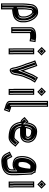

<svg xmlns="http://www.w3.org/2000/svg" viewBox="1456 -2272 1012 3965"><g transform="rotate(90 1962.5 -289.0)"><path d="M175 -319C175 -328.4 178.2 -339.2 179 -350L182 -371C184.5 -395.6 182.8 -444 210 -444C214 -445.3 218 -446.3 222 -447H236C236.7 -446.3 237.3 -446 238 -446C270.6 -429.7 291.4 -388.6 304 -355L310 -335C313.3 -327.2 315.5 -315.7 317 -308C317 -304 317.3 -299 318 -293V-234C318 -232.7 317.7 -231 317 -229C313.7 -214 307.3 -199.7 300 -190C288.6 -178.6 272.4 -171.4 252 -168L226 -162C218.7 -160.7 212 -159.7 206 -159C196.1 -157.5 183.4 -153.2 175 -156H173V-265C173 -281.8 176.1 -305.2 175 -319ZM173 -33C181 -32.3 189.7 -32.7 199 -34C280.1 -43 356 -60 395 -112C418.2 -140.4 441 -184.1 441 -234V-299C436 -364.3 418.6 -406.7 393 -454C373.4 -491.9 361.2 -503.6 334 -528L314 -544C292.3 -559 266.6 -570 231 -570C174.6 -570 136.5 -553.3 108 -523C91.2 -505.2 86.7 -493.3 76 -474C64.4 -447.6 64.7 -416.6 59 -385L57 -363C55.4 -348.7 52 -330.5 52 -315C52.7 -311.7 52.7 -306.7 52 -300C50.7 -288.7 50 -277 50 -265V197H173ZM148 -265V-131H171.7C192.9 -127.5 203.8 -133.3 209.3 -134.2C216.9 -135.1 223.2 -136.1 231.1 -137.5L256.9 -143.5C281.3 -147.7 301.7 -156.3 317.7 -172.3C329.1 -183.7 337.5 -206.6 341.1 -222.3C342.5 -227.2 343 -229.2 343 -234V-294.4C342.4 -299.5 342 -305.4 342 -308V-310.5C340.2 -319.5 338.5 -330.5 333.5 -343.5L327.7 -363C313.5 -400.9 291.7 -444.6 250.8 -467.5L246.4 -472H219.9C206.4 -469.8 191.6 -464.7 185.2 -461.5C175.1 -451.4 169.2 -441.2 163.7 -430.4C161.3 -411.1 159.1 -392.8 157.2 -374L154.1 -352.7C153.5 -344.7 150 -334.3 150 -319V-318C150.8 -308.4 148 -285 148 -265ZM77 -316.8C77.4 -330.2 80.1 -344.9 81.9 -360.5L83.8 -381.7C89.8 -415.5 90.7 -444.1 98.5 -463C110.5 -484.9 111.9 -490.7 126.2 -505.9C149.7 -530.9 179.7 -545 231 -545C260.9 -545 280.6 -536.4 299.1 -523.9L317.8 -508.9C345.2 -484.3 352.2 -478.5 370.9 -442.3C388.6 -409.7 391.9 -400.3 403.4 -365.8C410.8 -344.9 413.9 -324.3 416 -298V-234C416 -191.6 396.5 -153.4 375.3 -127.4C354.7 -99.9 319.3 -80.5 274.7 -72.6C249.4 -68.2 225.9 -62.1 195.9 -58.8C187.2 -57.6 181.1 -57.4 175.1 -57.9L148 -60.2V172H75V-265C75 -281.1 79 -301.2 77 -316.8ZM358 -293.9V-234C358 -230.4 357.5 -228.1 356.4 -224.8C352.9 -209.2 345.7 -192 336.2 -179.4C322.3 -160.8 293.9 -149.5 264.2 -144.2L238.5 -138.2C230.2 -136.7 223.5 -135.6 214.8 -134.6C213 -134.2 198.7 -127 168.6 -131H133V-265C133 -283.7 135.9 -307.3 135 -318.3V-319C135 -332.2 138.3 -341.8 139.1 -351.7L142.1 -372.9C144 -391.5 146.1 -408.9 148.5 -427.8C153.6 -438 159.9 -448.1 169.7 -457.9C177.5 -461.7 198 -469.9 216.8 -472H258.2L266.5 -463.7C282.9 -454.3 292.7 -443.3 298.8 -438.4C321 -416.2 335.1 -381.5 343.2 -360.2L349.1 -340.5C353.4 -329.6 355.3 -317.9 357 -309.6V-308C357 -304.8 357.4 -299.3 358 -293.9ZM90 -265V172H133V-61.6L178.3 -57.8C180.8 -57.6 184.6 -57.6 190.1 -58.4C218.8 -62.4 242.6 -65.5 265.7 -71.6C304.5 -78.5 337.4 -94.2 359.1 -123C380.3 -149 401 -188.7 401 -234V-298.4C398.9 -325.2 395.6 -347.3 387.9 -368.7C376.5 -403 372.7 -413.5 355 -446.1C336 -483 329.3 -488.4 301.8 -513.2L283.4 -527.9C266.4 -539.5 251.7 -545 231 -545C189.7 -545 165.9 -535.2 142.5 -510.3C128.3 -495.3 125.9 -487.8 114.3 -466.6C105.3 -445.6 104.9 -417.1 98.9 -382.9L96.9 -361.4C95.2 -346.4 92.2 -330.3 92 -316.3C94.2 -300.2 90 -281.6 90 -265Z M664 -14V-400L678 -402C686.2 -403 694.2 -405 702 -405H751C753 -405 756 -404.7 760 -404L831 -393L849 -515L778 -525C768.7 -527 759.7 -528 751 -528H702C694 -528 686 -527.3 678 -526C631.5 -520.8 603.2 -513.2 574 -488C553.4 -469.6 541 -448.5 541 -409V-14ZM639 -39H566V-409C566 -442.5 574.3 -454.8 590.5 -469.2C614.5 -489.9 635.6 -496.1 680.8 -501.2C687.8 -501.9 694.9 -503 702 -503H751C758 -503 765.8 -502.1 773.6 -500.4L820.6 -493.8L809.9 -421.6L764 -428.7C759.6 -429.4 755.6 -430 751 -430H702C689.9 -430 681.4 -427.6 674.7 -426.8L639 -421.7ZM624 -39V-419.9L669.6 -426.4C674 -427 683.3 -430 702 -430H751C759.5 -430 765 -429 770 -428.2L795.4 -424.3L805.9 -495.4L767.1 -500.9C761.6 -502.1 755 -503 751 -503H702C697.6 -503 693.1 -502.6 688.3 -501.8C644.7 -494.6 631.7 -494.9 606.6 -473.5C591 -459.5 581 -445.3 581 -409V-39Z M979 -44V39H1102V-44C1102 -52 1101.3 -59.7 1100 -67V-489H977V-71C977 -62.1 979 -51.6 979 -44ZM949 -643 1039 -553 1126 -640 1036 -730ZM1077 -44V14H1004V-44C1004 -55.4 1002 -65.4 1002 -71V-464H1075V-64.7C1076.2 -58.3 1077 -51.5 1077 -44ZM984.4 -643 1036 -694.6 1090.6 -640 1039 -588.4ZM1060 -65.6V-464H1017V-71C1017 -64.2 1019 -54 1019 -44V14H1062V-44C1062 -51.7 1061.2 -58.9 1060 -65.6ZM996.2 -643 1039 -600.2 1078.8 -640 1036 -682.8Z M1225 -509 1252 -439C1268.9 -401.7 1279.1 -352.4 1294 -312L1308 -278C1321.7 -241.6 1336.5 -204.5 1347 -166C1352.9 -140.8 1361 -121.9 1367 -98L1369 -82C1376.9 -34.3 1389.3 30.5 1445 15.5C1469.3 9 1490.2 -8.2 1505 -23C1519.8 -49.3 1525 -70.3 1532 -102C1537.6 -131.4 1541.5 -173.7 1550 -204C1557.1 -232.4 1565.5 -263.8 1577 -285C1587.9 -308.2 1594.5 -325.4 1604 -350C1611.2 -368.8 1618.6 -381.2 1625 -399C1628.4 -406.5 1633 -413 1633 -417C1637 -423 1642 -430.3 1648 -439L1686 -504L1581 -567C1568 -545.6 1554.6 -524.7 1542 -503C1538 -496.3 1535 -491.7 1533 -489C1520.2 -469.7 1512.6 -447.6 1503 -426C1494.7 -409.4 1485.1 -383.3 1478 -365L1466 -339C1457.9 -322.8 1449.5 -294.3 1441 -273C1428.7 -314.1 1410.2 -345.4 1399 -388C1388.3 -424.7 1379.5 -451.4 1367 -484L1340 -554ZM1257.3 -494.8 1325.7 -521.6 1343.7 -475C1355.9 -443.3 1364.5 -416.8 1374.9 -381.4C1387.7 -333.5 1405.7 -303.6 1417.1 -265.8L1437.6 -197.2L1464.2 -263.7C1473.4 -286.7 1481.9 -314.9 1488.5 -328.2L1501 -355.3C1508.2 -373.9 1518 -400.1 1525.4 -414.8C1536.7 -437.4 1543.5 -459.5 1553.5 -474.6C1556.7 -479.1 1559.3 -483.2 1563.5 -490.3C1571.9 -504.7 1580.8 -519.1 1589.3 -532.8L1651.9 -495.3L1626.9 -452.4C1618.8 -440.7 1614.5 -434.2 1608 -424.6V-420.6C1597.5 -400.5 1590.8 -385.3 1580.7 -359.1C1571.2 -334.6 1564.6 -317.3 1554.7 -296.3C1540.9 -270.6 1532.8 -238.2 1525.8 -210.4C1516.2 -175.5 1512.6 -134 1507.5 -107.1C1500.5 -75.4 1496.4 -59.7 1484.9 -38.3C1470.9 -24.8 1454.8 -13 1438.5 -8.6C1417.8 -3.1 1410.2 -14.4 1400.2 -54.3C1397.2 -65.2 1395.4 -75.9 1393.7 -85.6L1391.6 -102.6C1384.9 -129.5 1376.9 -148.2 1371.2 -172.2C1359.9 -213.7 1345.2 -250.1 1331.3 -287.2L1317.3 -321.1C1303.3 -359.4 1292.9 -409.1 1275.1 -448.7ZM1270.6 -497.4 1290.7 -445.3C1308.3 -406.4 1318.6 -356.8 1332.9 -317.9L1346.8 -284C1360.7 -247 1375.4 -210.5 1386.5 -169.9C1392.3 -145.5 1400.3 -126.9 1406.8 -100.9L1408.8 -84.3C1410.5 -74.2 1412.4 -63.3 1415.5 -52C1420.1 -33.6 1426.4 -16.9 1433.3 -8.8C1442.8 -12.6 1456.6 -22.2 1468.7 -33.9C1480.7 -55.9 1485.4 -74 1492.3 -105.2C1497.6 -133 1501.3 -174.8 1510.5 -208.1C1517.5 -236.1 1525.7 -268.1 1538.9 -292.5C1548.9 -314 1555.7 -331.5 1565.1 -355.9C1574.8 -381 1583.7 -398.3 1593 -418.6V-422C1598.8 -430.6 1603.4 -437.5 1610.8 -448.3L1639.5 -497.3L1596.7 -522.9C1590.8 -513.4 1585.2 -504.2 1579.5 -494.3C1575.3 -487.3 1573.2 -483.9 1569.6 -478.9C1559.4 -463.4 1551.7 -442.2 1541.4 -418.9C1533.4 -402.9 1523.9 -377.4 1516.7 -358.6L1504.3 -331.8C1497.3 -317.8 1488.8 -289.4 1479.8 -266.9L1435.4 -156L1401.7 -268.4C1390.1 -307.2 1371.8 -337.7 1359.6 -383.7C1349.1 -419.7 1340.4 -446.1 1328.1 -478.2L1314.1 -514.4Z M1816 -44V39H1939V-44C1939 -52 1938.3 -59.7 1937 -67V-489H1814V-71C1814 -62.1 1816 -51.6 1816 -44ZM1786 -643 1876 -553 1963 -640 1873 -730ZM1914 -44V14H1841V-44C1841 -55.4 1839 -65.4 1839 -71V-464H1912V-64.7C1913.2 -58.3 1914 -51.5 1914 -44ZM1821.4 -643 1873 -694.6 1927.6 -640 1876 -588.4ZM1897 -65.6V-464H1854V-71C1854 -64.2 1856 -54 1856 -44V14H1899V-44C1899 -51.7 1898.2 -58.9 1897 -65.6ZM1833.2 -643 1876 -600.2 1915.8 -640 1873 -682.8Z M2062 -775V13C2062 71.1 2127.6 99.4 2180 111C2184.7 111 2191.5 114.5 2196 116L2253 137L2296 21L2230 -3C2221.3 -5.7 2212.7 -8 2204 -10C2202.8 -10.2 2185 -12.6 2185 -15V-775ZM2087 -750H2160V-15C2160 28.2 2199.3 14.6 2199.3 14.6C2206.7 16.3 2215.6 18.8 2222.1 20.7L2263.8 35.9L2238.2 104.9L2204.3 92.4C2201.8 91.6 2196.1 88.1 2182.9 86C2130.8 74 2087 48.3 2087 13ZM2102 -750V13C2102 55.7 2146.3 76.3 2190.1 86.7C2201.7 88.3 2214.3 93.7 2214.3 93.7L2226.3 98.2L2250.4 33.3L2211.1 19.1C2205.5 17.4 2198.8 15.5 2192.3 14C2192.3 14 2145 22.9 2145 -15V-750Z M2769 -322C2759.6 -322 2745.1 -320 2735 -320H2625C2628.3 -336.4 2631 -349.2 2637 -368C2646.2 -399.3 2657.7 -427 2697 -427C2748.3 -422.7 2789.8 -412.8 2802 -370C2802 -368.7 2802.3 -367.3 2803 -366C2803 -359.3 2802.7 -354 2802 -350C2802 -330 2785.4 -326.1 2769 -322ZM2506 -353V-350L2488 -370L2395 -290L2441 -237C2455.1 -220.2 2472.5 -210.2 2496 -205C2496 -201.7 2496.3 -198.3 2497 -195C2518.1 -75.5 2581.5 6.9 2701 28C2731.7 34.6 2761.3 40 2797 40H2821C2855.7 40 2881.9 27.8 2903 13C2918.7 1.2 2944.1 -19.1 2955 -35C2971.8 -58.5 2991.4 -79.2 3010 -101L2917 -181L2877 -134C2869.2 -124.9 2862.4 -117.1 2855 -106C2850.4 -101.4 2835.3 -89.7 2833 -88C2828.3 -84.9 2824.8 -83 2817 -83H2798C2793.3 -83 2788.7 -83.3 2784 -84C2756.2 -86.8 2730.5 -88.8 2706 -97C2657.6 -111.5 2633.6 -146.7 2621 -197H2735C2854.7 -197 2926 -248.8 2926 -369C2925.3 -385 2922.7 -398.7 2918 -410C2911.7 -433.2 2899.7 -455.4 2885 -472C2845.8 -520.2 2782.3 -546.1 2700 -550C2571.4 -550 2530.1 -459.1 2506 -353ZM2698 -452H2697C2640.4 -452 2622.1 -405.9 2613.1 -375.3C2607 -356.1 2603.8 -341.2 2600.5 -324.9L2594.5 -295H2735C2747.8 -295 2762.5 -297 2769 -297H2772.1C2784.1 -300 2804.3 -301.5 2818.5 -321.7C2824 -329.4 2826.4 -338.5 2827 -348.2C2827.8 -353.7 2828 -359.4 2828 -366V-371.9C2812.2 -434.8 2751 -448.7 2698 -452ZM2699.4 -525C2778 -521.1 2832.1 -497.4 2865.9 -455.8C2878.6 -441.5 2888.5 -423.1 2893.9 -403.4C2896.5 -393.8 2900.3 -383.3 2901 -368.5C2900.6 -263.1 2845.7 -222 2735 -222H2589L2596.7 -190.9C2610.5 -135.8 2640.4 -91 2698.5 -73.2C2728 -63.5 2754.3 -61.8 2781 -59.2C2788.1 -58.2 2792.1 -58 2798 -58H2817C2829.3 -58 2841 -63.3 2846.9 -67.2C2851.4 -70.3 2866.3 -81.9 2874.4 -90.1C2881.5 -100.6 2887.4 -107.7 2896 -117.8L2919.7 -145.7L2974.6 -98.4C2959.9 -81.6 2947.8 -67.9 2934.5 -49.4C2927.2 -38.7 2902.6 -18 2888.3 -7.3C2869.5 5.8 2849.4 15 2821 15H2797C2763.6 15 2737.1 10.2 2705.8 3.5C2594.9 -16.1 2541 -89.8 2521.6 -199.6C2521.1 -202 2521 -203.2 2521 -205V-225.1L2501.4 -229.4C2482.1 -233.7 2470.7 -240.5 2460 -253.2L2430.3 -287.4L2485.8 -335.1L2531 -284.9V-350C2553 -445.8 2586.6 -524.5 2699.4 -525ZM2843 -369.8V-366C2843 -359.5 2842.7 -353.6 2842 -348.8C2841.4 -336.1 2836.2 -324.3 2823.9 -315.1C2805.7 -301.5 2790.5 -300.4 2776.7 -297H2769C2767 -297 2752.1 -295 2735 -295H2579.7L2585.3 -323.1C2588.6 -339.4 2591.6 -353.6 2597.7 -372.7C2605.1 -397.9 2617.7 -452 2697 -452H2699.7C2760.1 -447.5 2828.2 -429.8 2843 -369.8ZM2886 -368.7C2885.3 -383.3 2882.6 -395.6 2878.8 -404.8C2873 -426.1 2862.6 -445.6 2849.6 -460.3C2815.9 -501.8 2767.4 -521.4 2698.5 -525C2642.6 -524.4 2608.4 -501.3 2578.8 -449.8C2565.2 -424.4 2554 -386.2 2546 -351.2V-254.6L2483.7 -323.8L2442.2 -288.1L2476.3 -248.8C2487.2 -235.8 2496.2 -231.5 2509.4 -228.6L2536 -222.6V-205C2536 -202.6 2536.2 -200.7 2536.7 -197.9C2543.5 -159.4 2551.3 -130.7 2567 -102.9C2596.5 -43.9 2649.5 -7.1 2711.9 3.9C2742.5 9.3 2767 15 2797 15H2821C2839.1 15 2854.8 9.1 2872.7 -3.3C2886.4 -13.7 2910.8 -34.1 2918.4 -45C2932.7 -65.2 2947.7 -81.8 2962.8 -99.1L2922.3 -133.9L2912.3 -122.2C2904.3 -112.9 2898.5 -106.3 2891.9 -96.4C2886 -87.5 2867.5 -74.8 2863.7 -72C2857.2 -67.1 2839.3 -58 2817 -58H2798C2790.7 -58 2783.9 -58.5 2776.5 -59.4C2750.5 -62 2720.6 -64 2687.9 -74.7C2621 -95.2 2594.5 -141.2 2581.5 -193.1L2574.3 -222H2735C2786.4 -222 2820.2 -232.2 2844.8 -254.2C2869.2 -275.9 2885.9 -312.1 2886 -368.7Z M3462 -405V-400C3462 -394.7 3461.7 -388.7 3461 -382C3457.4 -335.5 3452.4 -289.9 3441 -248C3436.2 -232.1 3430.3 -199.4 3421 -187C3414.8 -177.7 3406 -165 3391 -165C3385.7 -164.3 3380.7 -164 3376 -164C3361.2 -165.6 3336.3 -167.8 3333 -181C3326.4 -198.6 3325 -220.1 3325 -245C3325 -267.6 3327.8 -271.1 3331 -297C3334.9 -328.6 3349 -355.4 3364.5 -376C3375.5 -390.7 3388.4 -411 3414 -411C3420.7 -411 3427 -410.7 3433 -410C3435.7 -410 3440.7 -409.3 3448 -408ZM3585 -437 3548 -494 3552 -511 3475 -528C3459.7 -531.3 3447 -533 3437 -533C3429 -533.7 3421.3 -534 3414 -534C3359.2 -534 3321.6 -512 3293 -482C3252.1 -441.1 3219.1 -384.8 3209 -314C3204.7 -284 3202 -278.5 3202 -247C3202 -233 3202.3 -220 3203 -208C3207.3 -130.2 3239.9 -77.5 3300 -56C3357.4 -33 3434.6 -38.7 3476 -69V-21C3474.8 -10.5 3472.5 0.7 3471 10C3467.7 14.7 3464.7 19.3 3462 24C3446 40 3422.6 54.8 3394 58L3376 62C3358.1 64.2 3324.4 68 3303 68C3292.4 68 3274.9 65.9 3271 58C3264 49.3 3257.1 35.2 3252 26L3220 -38L3110 17L3142 81C3152.2 99.8 3162.8 121.7 3177 137C3203.7 169.4 3245.3 191 3303 191C3329.4 191 3372.9 186.9 3396 183L3420 179C3480.6 165 3533.2 136.5 3564 92L3574 78C3589 54.1 3596.8 21.8 3599 -14V-82C3599.7 -97.3 3599.5 -114.7 3598.5 -134C3595.7 -188.6 3593.7 -259.2 3591 -314C3589.3 -346.3 3585 -381.8 3585 -413ZM3487 -425.2V-400C3487 -393.8 3486.6 -386.5 3485.9 -379.8C3482.3 -333.3 3477.3 -286.2 3465 -241.1C3460.7 -226.7 3457.7 -195.7 3441.4 -172.5C3436.8 -165.6 3422.7 -141.3 3392.8 -140C3387.2 -139.4 3381.4 -139 3376 -139H3374.6C3366.1 -139.9 3321.5 -135 3309.1 -173.4C3301.7 -193.8 3300 -219.7 3300 -245C3300 -270.5 3303.3 -277 3306.2 -300.1C3310.8 -337.3 3327.2 -368 3344.5 -391C3353.5 -403 3373.2 -436 3414 -436C3421.3 -436 3425.9 -435.8 3434.5 -435C3439.9 -434.7 3444.6 -434 3452.9 -432.5ZM3436 -508H3437C3444.2 -508 3455.6 -506.6 3469.6 -503.6L3521.9 -492.1L3521.2 -489.3L3560 -429.6L3560 -413C3560 -379.6 3564.4 -343.7 3566 -312.7C3568.7 -258.3 3570.7 -187.7 3573.5 -132.7C3574.5 -113.7 3574.7 -98.1 3574 -82.5V-14.8C3571.8 18.4 3564.5 45.4 3553.2 64.1L3543.5 77.6C3517.4 115.4 3470.5 141.5 3415.1 154.5L3391.9 158.3C3370.7 161.9 3327.1 166 3303 166C3219.9 166 3193.5 123.5 3164.2 69.4L3143.5 28.2L3208.8 -4.5L3229.9 37.7C3235.2 47.2 3241.1 59.9 3250.8 72.9C3268.7 96.9 3292.7 93 3303 93C3327.5 93 3361.3 89 3380.3 86.7L3398.1 82.7C3435.4 77.7 3460.8 60.5 3479.7 41.7C3485.6 35.8 3489.7 26.9 3494.7 19.8C3496.7 7.8 3499.3 -4.4 3501 -19.6V-118.3L3461.2 -89.2C3429.2 -65.7 3360 -58.9 3308.8 -79.4C3246.4 -101.7 3227 -158.1 3227 -247C3227 -276.9 3229.1 -278.3 3233.7 -310.5C3243 -375.5 3273 -426.6 3310.9 -464.5C3336.4 -491.3 3366.4 -509 3414 -509C3420.8 -509 3428.4 -508.6 3436 -508ZM3502 -422.9 3460.1 -431.8C3452.8 -433.2 3443.2 -434.6 3437.5 -434.9C3429.5 -435.7 3422 -436 3414 -436C3403.5 -436 3393.1 -434.4 3384.4 -431.8C3346.1 -420.5 3335.5 -396.2 3328.3 -386.6C3311.1 -363.8 3295.5 -334.1 3291.1 -298.9C3288.1 -274.9 3285 -269.5 3285 -245C3285 -219.8 3286.3 -196.7 3293.7 -176.1C3305.1 -139.7 3364.3 -139.9 3372.5 -139H3376C3382.2 -139 3392.4 -139.8 3395.7 -140.1C3445.3 -143.4 3454.7 -172.6 3457.6 -177C3472.6 -197.7 3475.8 -228.4 3480.4 -243.6C3492.4 -287.7 3497.4 -334.1 3500.9 -380.6C3501.6 -387.3 3502 -394.1 3502 -400ZM3414 -509C3379.1 -509 3353.3 -496.4 3327.1 -469C3289.4 -431.2 3258.5 -379.1 3248.8 -311.8C3244.4 -280.4 3242 -277.5 3242 -247C3242 -233.2 3242.3 -220.5 3243 -208.9C3246.3 -149.1 3268 -109.1 3297.1 -89.2C3333.9 -64.1 3410.3 -59.4 3445.6 -85.2L3516 -136.9V-20.1C3514.5 -6.5 3512 5.5 3510.1 16.6C3505.8 22.6 3501.8 28.7 3498.2 35C3478.7 54.4 3452.1 75.6 3404.6 82.2L3386.7 86.2C3366.1 88.7 3332.4 93 3303 93C3290.8 93 3251 91.5 3232.9 66.2C3226.8 58 3218.5 42 3214 33.8L3199.3 4.4L3156.3 25.9L3180 73.2C3190.2 91.9 3201.2 113.3 3211.6 124.5C3236.4 151.2 3261.3 166 3303 166C3323.5 166 3367.1 161.9 3385.7 158.8L3407.8 155.2C3457.7 143.3 3500.8 120.3 3527.4 81.9L3537.1 68.4C3549 48.9 3556.8 19.6 3559 -14.5V-82.3C3559.7 -97.8 3559.5 -114 3558.5 -133.2C3555.7 -188 3553.7 -258.6 3551 -313.2C3549.4 -344.7 3545 -380.4 3545 -413L3545 -432.1L3506.8 -490.9L3507.6 -494.3L3461.8 -504.4C3449.1 -507.2 3440 -508 3437 -508H3434.3C3427.5 -508.6 3420 -509 3414 -509Z M3729 -44V39H3852V-44C3852 -52 3851.3 -59.7 3850 -67V-489H3727V-71C3727 -62.1 3729 -51.6 3729 -44ZM3699 -643 3789 -553 3876 -640 3786 -730ZM3827 -44V14H3754V-44C3754 -55.4 3752 -65.4 3752 -71V-464H3825V-64.7C3826.2 -58.3 3827 -51.5 3827 -44ZM3734.4 -643 3786 -694.6 3840.6 -640 3789 -588.4ZM3810 -65.6V-464H3767V-71C3767 -64.2 3769 -54 3769 -44V14H3812V-44C3812 -51.7 3811.2 -58.9 3810 -65.6ZM3746.2 -643 3789 -600.2 3828.8 -640 3786 -682.8Z"/></g></svg>

Font: Tape
Style: Regular
Weight: 500
Foundry: Cannot Into Space Fonts
Version: Version 0.97